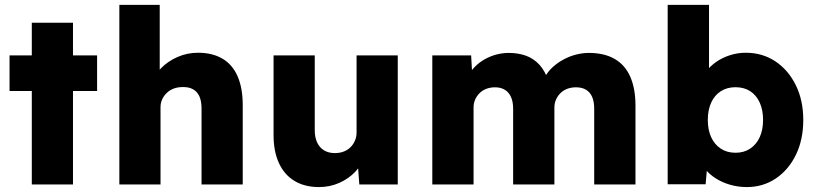

<svg xmlns="http://www.w3.org/2000/svg" viewBox="-20 -760 3363 791"><path d="M111 0V-666.3H280.7V0ZM19.3 -385V-531.7H380V-385Z M471.7 0V-740H638V-423.7L603.3 -411.7Q614 -448.7 642.7 -478.2Q671.3 -507.7 711.3 -525.2Q751.3 -542.7 795.3 -542.7Q855.3 -542.7 896.7 -518.2Q938 -493.7 959 -445.3Q980 -397 980 -326.7V0H810.3V-313Q810.3 -342.7 801.7 -362.5Q793 -382.3 775.3 -392.2Q757.7 -402 732.7 -401.3Q712.7 -401.3 696 -395.2Q679.3 -389 667.2 -377.3Q655 -365.7 648.2 -350.8Q641.3 -336 641.3 -318V0H557Q527.3 0 506 0Q484.7 0 471.7 0Z M1294.3 10.7Q1235 10.7 1193.2 -14.7Q1151.3 -40 1129.2 -88Q1107 -136 1107 -203.7V-531.7H1276.7V-224.3Q1276.7 -194.3 1286.5 -173.2Q1296.3 -152 1314.8 -140.7Q1333.3 -129.3 1359.7 -129.3Q1379.3 -129.3 1395.7 -135.5Q1412 -141.7 1423.8 -153.3Q1435.7 -165 1442.3 -180.7Q1449 -196.3 1449 -214.3V-531.7H1618.7V0H1460.3L1452.3 -108.7L1483.7 -120.7Q1472.3 -83 1444.5 -53.3Q1416.7 -23.7 1377.7 -6.5Q1338.7 10.7 1294.3 10.7Z M1761 0V-531.7H1921L1926.3 -438.3L1904.7 -439.7Q1917.3 -465.7 1936.2 -484.7Q1955 -503.7 1978.2 -516.5Q2001.3 -529.3 2026.5 -535.7Q2051.7 -542 2076 -542Q2114.3 -542 2146.3 -530.7Q2178.3 -519.3 2202.3 -493.3Q2226.3 -467.3 2241 -422.3L2215 -424.3L2222.7 -439.3Q2236.3 -464.3 2256.8 -483.2Q2277.3 -502 2302.3 -515.3Q2327.3 -528.7 2354 -535.3Q2380.7 -542 2405.7 -542Q2469.3 -542 2512.2 -517.3Q2555 -492.7 2576.5 -444Q2598 -395.3 2598 -325V0H2428V-311.7Q2428 -341.3 2419.5 -360.8Q2411 -380.3 2394.3 -390.3Q2377.7 -400.3 2353 -400.3Q2333.7 -400.3 2317.2 -394.2Q2300.7 -388 2289 -376.3Q2277.3 -364.7 2270.7 -349.8Q2264 -335 2264 -316.7V0H2094V-312.3Q2094 -340.7 2085.3 -360.2Q2076.7 -379.7 2060 -390Q2043.3 -400.3 2019.7 -400.3Q2000.3 -400.3 1984 -394.2Q1967.7 -388 1956 -376.5Q1944.3 -365 1937.7 -350.2Q1931 -335.3 1931 -317.3V0Z M3056.7 10.7Q3020.7 10.7 2987.5 1Q2954.3 -8.7 2928.2 -25.5Q2902 -42.3 2884.5 -64.5Q2867 -86.7 2861.7 -111.7L2897.7 -122.3L2887 -1H2730.7V-740H2901V-404.3L2865.7 -416.7Q2871.3 -442.3 2888.7 -465.2Q2906 -488 2931.5 -505.5Q2957 -523 2988 -532.8Q3019 -542.7 3052.3 -542.7Q3121.3 -542.7 3174.7 -507Q3228 -471.3 3258.7 -408.8Q3289.3 -346.3 3289.3 -266Q3289.3 -185 3259.2 -122.7Q3229 -60.3 3176.3 -24.8Q3123.7 10.7 3056.7 10.7ZM3010.3 -130.7Q3045 -130.7 3070.3 -147.5Q3095.7 -164.3 3109.7 -194.5Q3123.7 -224.7 3123.7 -266Q3123.7 -307 3109.8 -337.5Q3096 -368 3070.7 -384.3Q3045.3 -400.7 3010.3 -400.7Q2975.3 -400.7 2949.7 -384.3Q2924 -368 2910 -337.5Q2896 -307 2896 -266Q2896 -224.7 2910 -194.5Q2924 -164.3 2949.7 -147.5Q2975.3 -130.7 3010.3 -130.7Z"/></svg>

Font: Lexend Medium
Style: Regular
Weight: 500
Designer: Bonnie Shaver-Troup, Thomas Jockin
Foundry: Lexend
Version: Version 1.005